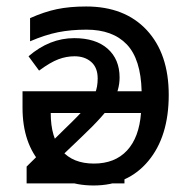

<svg xmlns="http://www.w3.org/2000/svg" viewBox="-20 -565 599 595"><path d="M247.1 -544.9Q366.7 -544.9 434.8 -471.7Q502.9 -398.4 502.9 -271Q502.9 -142.1 439.7 -66.2Q376.5 9.8 270 9.8Q168.5 9.8 109.1 -55.7Q49.8 -121.1 49.8 -231V-282.2H418.9Q416.5 -381.8 372.8 -427.5Q329.1 -473.1 248 -473.1Q200.2 -473.1 159.9 -465.1Q119.6 -457 73.2 -437V-508.8Q116.7 -528.3 156.2 -536.6Q195.8 -544.9 247.1 -544.9ZM271 -58.1Q335.9 -58.1 373.5 -98.4Q411.1 -138.7 417 -214.8H137.2Q137.2 -138.2 171.6 -98.1Q206.1 -58.1 271 -58.1ZM365.7 3.4H62.5V-48.8L180.2 -165Q225.1 -208 245.6 -232.2Q266.1 -256.3 274.4 -275.6Q282.7 -294.9 282.7 -321.8Q282.7 -355.5 262.7 -373Q242.7 -390.6 210.9 -390.6Q185.5 -390.6 160.9 -381.3Q136.2 -372.1 101.1 -346.2L68.4 -390.6Q133.8 -446.8 210 -446.8Q276.4 -446.8 313.5 -414.1Q350.6 -381.3 350.6 -324.7Q350.6 -284.7 327.9 -246.8Q305.2 -209 231.4 -139.2L144.5 -56.2H365.7Z"/></svg>

Font: Open Sans ACDW
Style: acdw
Weight: 400
Foundry: Ascender Corporation
Version: Version 1.10